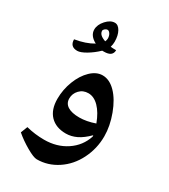

<svg xmlns="http://www.w3.org/2000/svg" viewBox="-234 -841 1054 1199"><g transform="rotate(30 293.5 -241.5)"><path d="M526.9 -85Q526.9 3.4 487.8 81.5Q448.7 159.7 380.4 204.8Q312 250 232.9 250Q209.5 250 157 219.7Q104.5 189.5 63 153.8L82 105Q145 121.1 210.9 121.1Q302.7 121.1 371.1 75.4Q439.5 29.8 464.8 -47.9L463.9 -52.7V-57.1Q422.9 -16.1 385.3 2Q347.7 20 309.1 20Q237.3 20 196.5 -22.2Q155.8 -64.5 155.8 -142.1Q155.8 -208.5 179.9 -271Q204.1 -333.5 244.1 -371.8Q284.2 -410.2 328.1 -410.2Q378.4 -410.2 422.9 -364.7Q467.3 -319.3 497.1 -239.3Q526.9 -159.2 526.9 -85ZM332 -108.9Q383.8 -108.9 443.8 -129.9Q418.9 -196.3 383.3 -232.7Q347.7 -269 307.1 -269Q268.6 -269 243.7 -242.7Q218.8 -216.3 218.8 -181.2Q218.8 -146 248 -127.4Q277.3 -108.9 332 -108.9ZM60.1 -515.6Q137.7 -528.3 190.9 -560.1Q138.7 -587.9 138.7 -631.8Q138.7 -667 168.5 -700Q198.2 -732.9 230 -732.9Q254.4 -732.9 271 -703.4Q287.6 -673.8 287.6 -628.9Q287.6 -609.4 281.7 -589.8Q294.9 -587.9 321.8 -587.9Q321.8 -542 260.7 -542H248Q213.4 -508.8 174.6 -485.8Q135.7 -462.9 112.8 -462.9Q60.1 -462.9 60.1 -515.6ZM185.1 -649.9Q185.1 -618.7 234.9 -602.1Q240.7 -615.2 240.7 -625Q240.7 -644.5 231.7 -658.2Q222.7 -671.9 211.9 -671.9Q203.1 -671.9 194.1 -664.3Q185.1 -656.7 185.1 -649.9Z"/></g></svg>

Font: Droid Arabic Naskh
Style: Bold
Weight: 700
Designer: Pascal Zoghbi
Foundry: Ascender Corporation
Version: Version 1.00